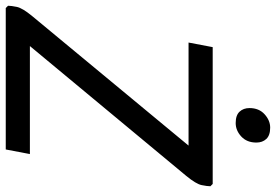

<svg xmlns="http://www.w3.org/2000/svg" viewBox="-175 -794 960 668"><g transform="rotate(90 305.0 -460.0)"><path d="M135 -720H611L619 -712Q619 -701 615 -681.5Q611 -662 583 -628L108 -56L100 -84H507L491 0H-1L-9 -8Q-9 -19 -5 -38.5Q-1 -58 27 -92L504 -668L508 -636H119ZM399 -800Q372 -800 359.5 -813.5Q347 -827 347 -848Q347 -881 368.5 -900.5Q390 -920 415 -920Q442 -920 454.5 -906.5Q467 -893 467 -872Q467 -839 446 -819.5Q425 -800 399 -800Z"/></g></svg>

Font: Kufam
Style: Italic
Weight: 400
Italic angle: -11°
Designer: Artur Schmal
Foundry: Original Type
Version: Version 1.301; ttfautohint (v1.8.3)